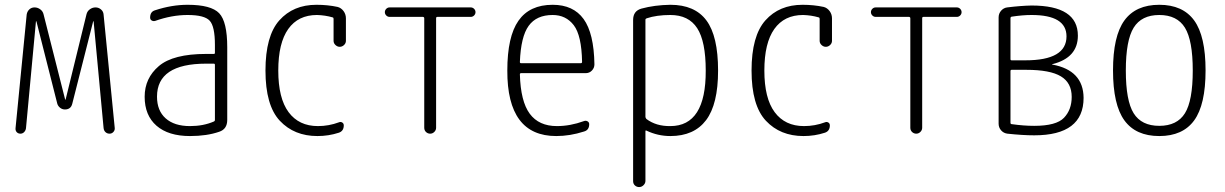

<svg xmlns="http://www.w3.org/2000/svg" viewBox="-20 -550 5040 790"><path d="M43.9 -22.5 89.8 -490.2Q91.8 -502.9 100.6 -511.2Q109.4 -519.5 122.1 -519.5Q134.8 -519.5 145.5 -511.7Q156.2 -503.9 159.2 -491.2L248 -140.6L249 -139.6L250 -140.6L335.9 -491.2Q338.9 -503.9 349.6 -511.7Q360.4 -519.5 373 -519.5Q385.7 -519.5 395.5 -511.2Q405.3 -502.9 406.2 -490.2L452.1 -23.4Q453.1 -14.6 446.8 -7.3Q440.4 0 430.7 0Q420.9 0 414.1 -6.3Q407.2 -12.7 406.2 -23.4L365.2 -461.9L364.3 -462.9L363.3 -461.9L277.3 -123Q271.5 -99.6 247.1 -99.6Q236.3 -99.6 227.5 -106.4Q218.8 -113.3 215.8 -123L129.9 -461.9L128.9 -462.9L127.9 -461.9L86.9 -22.5Q85.9 -13.7 79.6 -6.8Q73.2 0 64 0Q54.7 0 48.8 -6.3Q43 -12.7 43.9 -22.5Z M828.1 -288.1Q626 -288.1 626 -152.3Q626 -94.7 661.6 -63Q697.3 -31.2 761.7 -31.2Q816.4 -31.2 859.4 -49.8Q864.3 -51.8 864.3 -56.6V-283.2Q864.3 -288.1 859.4 -288.1ZM761.7 9.8Q672.9 9.8 624 -32.7Q575.2 -75.2 575.2 -151.9Q575.2 -228.5 633.8 -278.3Q692.4 -328.1 828.1 -328.1H859.4Q864.3 -328.1 864.3 -332V-365.2Q864.3 -441.4 842.8 -464.8Q821.3 -488.3 752 -488.3Q686.5 -488.3 618.2 -463.9Q610.4 -461.9 604 -465.8Q597.7 -469.7 597.7 -477.5Q597.7 -502 618.2 -507.8Q686.5 -530.3 752 -530.3Q848.6 -530.3 881.8 -495.6Q915 -460.9 915 -355.5V-56.6Q915 -18.6 881.8 -7.8Q831.1 9.8 761.7 9.8Z M1286.1 9.8Q1190.4 9.8 1131.3 -53.2Q1072.3 -116.2 1072.3 -259.8Q1072.3 -402.3 1129.4 -466.3Q1186.5 -530.3 1282.2 -530.3Q1328.1 -530.3 1369.1 -521.5Q1383.8 -517.6 1393.6 -504.4Q1403.3 -491.2 1403.3 -474.6V-381.8Q1403.3 -372.1 1395.5 -364.7Q1387.7 -357.4 1377.9 -357.4Q1368.2 -357.4 1360.4 -364.7Q1352.5 -372.1 1352.5 -381.8V-472.7Q1352.5 -477.5 1348.6 -478.5Q1318.4 -487.3 1284.2 -488.3Q1207 -488.3 1166 -430.7Q1125 -373 1125 -259.8Q1125 -145.5 1167.5 -88.4Q1210 -31.2 1288.1 -31.2Q1333 -31.2 1375 -46.9Q1381.8 -49.8 1388.2 -45.9Q1394.5 -42 1394.5 -34.2Q1394.5 -10.7 1374 -3.9Q1332 9.8 1286.1 9.8Z M1583 -480.5Q1575.2 -480.5 1569.3 -486.3Q1563.5 -492.2 1563.5 -500Q1563.5 -507.8 1569.3 -513.7Q1575.2 -519.5 1583 -519.5H1917Q1924.8 -519.5 1930.7 -513.7Q1936.5 -507.8 1936.5 -500Q1936.5 -492.2 1930.7 -486.3Q1924.8 -480.5 1917 -480.5H1779.3Q1774.4 -480.5 1774.4 -474.6V-24.4Q1774.4 -14.6 1767.1 -7.3Q1759.8 0 1750 0Q1740.2 0 1732.9 -6.8Q1725.6 -13.7 1725.6 -24.4V-474.6Q1725.6 -479.5 1720.7 -480.5Z M2253.9 -488.3Q2187.5 -488.3 2155.3 -443.8Q2123 -399.4 2119.1 -294.9Q2119.1 -290 2124 -290H2370.1Q2375 -290 2375 -295.9Q2373 -404.3 2340.8 -446.3Q2308.6 -488.3 2253.9 -488.3ZM2268.6 9.8Q2066.4 9.8 2067.4 -259.8Q2067.4 -399.4 2113.3 -464.8Q2159.2 -530.3 2253.9 -530.3Q2338.9 -530.3 2381.3 -471.7Q2423.8 -413.1 2425.8 -285.2Q2425.8 -270.5 2415.5 -259.8Q2405.3 -249 2389.6 -249H2124Q2119.1 -249 2119.1 -244.1Q2122.1 -132.8 2159.7 -82Q2197.3 -31.2 2271.5 -31.2Q2326.2 -31.2 2382.8 -51.8Q2390.6 -54.7 2397.5 -50.8Q2404.3 -46.9 2404.3 -39.1Q2404.3 -14.6 2382.8 -8.8Q2325.2 9.8 2268.6 9.8Z M2635.7 -468.8V-69.3Q2635.7 -65.4 2639.6 -60.5Q2679.7 -30.3 2738.3 -31.2Q2884.8 -31.2 2883.8 -259.8Q2883.8 -379.9 2848.6 -434.1Q2813.5 -488.3 2738.3 -488.3Q2681.6 -488.3 2640.6 -474.6Q2635.7 -472.7 2635.7 -468.8ZM2585 195.3V-467.8Q2585 -504.9 2619.1 -514.6Q2672.9 -529.3 2738.3 -530.3Q2838.9 -530.3 2886.7 -465.8Q2934.6 -401.4 2934.6 -259.8Q2934.6 -121.1 2885.3 -55.7Q2835.9 9.8 2738.3 9.8Q2686.5 9.8 2639.6 -12.7Q2635.7 -14.6 2635.7 -9.8V194.3Q2635.7 204.1 2627.9 211.9Q2620.1 219.7 2609.9 219.7Q2599.6 219.7 2592.3 212.9Q2585 206.1 2585 195.3Z M3286.1 9.8Q3190.4 9.8 3131.3 -53.2Q3072.3 -116.2 3072.3 -259.8Q3072.3 -402.3 3129.4 -466.3Q3186.5 -530.3 3282.2 -530.3Q3328.1 -530.3 3369.1 -521.5Q3383.8 -517.6 3393.6 -504.4Q3403.3 -491.2 3403.3 -474.6V-381.8Q3403.3 -372.1 3395.5 -364.7Q3387.7 -357.4 3377.9 -357.4Q3368.2 -357.4 3360.4 -364.7Q3352.5 -372.1 3352.5 -381.8V-472.7Q3352.5 -477.5 3348.6 -478.5Q3318.4 -487.3 3284.2 -488.3Q3207 -488.3 3166 -430.7Q3125 -373 3125 -259.8Q3125 -145.5 3167.5 -88.4Q3210 -31.2 3288.1 -31.2Q3333 -31.2 3375 -46.9Q3381.8 -49.8 3388.2 -45.9Q3394.5 -42 3394.5 -34.2Q3394.5 -10.7 3374 -3.9Q3332 9.8 3286.1 9.8Z M3583 -480.5Q3575.2 -480.5 3569.3 -486.3Q3563.5 -492.2 3563.5 -500Q3563.5 -507.8 3569.3 -513.7Q3575.2 -519.5 3583 -519.5H3917Q3924.8 -519.5 3930.7 -513.7Q3936.5 -507.8 3936.5 -500Q3936.5 -492.2 3930.7 -486.3Q3924.8 -480.5 3917 -480.5H3779.3Q3774.4 -480.5 3774.4 -474.6V-24.4Q3774.4 -14.6 3767.1 -7.3Q3759.8 0 3750 0Q3740.2 0 3732.9 -6.8Q3725.6 -13.7 3725.6 -24.4V-474.6Q3725.6 -479.5 3720.7 -480.5Z M4137.7 -257.8V-44.9Q4137.7 -39.1 4143.6 -39.1Q4192.4 -32.2 4235.4 -32.2Q4326.2 -32.2 4357.9 -65.4Q4389.6 -98.6 4389.6 -151.4Q4389.6 -209 4345.2 -235.8Q4300.8 -262.7 4203.1 -262.7H4142.6Q4137.7 -262.7 4137.7 -257.8ZM4137.7 -474.6V-306.6Q4137.7 -301.8 4142.6 -301.8H4199.2Q4368.2 -301.8 4368.2 -400.4Q4368.2 -488.3 4224.6 -488.3Q4187.5 -488.3 4142.6 -481.4Q4137.7 -480.5 4137.7 -474.6ZM4125 0Q4109.4 -2 4099.1 -13.7Q4088.9 -25.4 4088.9 -41V-478.5Q4088.9 -494.1 4099.1 -505.9Q4109.4 -517.6 4124 -519.5Q4179.7 -526.4 4224.6 -527.3Q4415 -527.3 4415 -403.3Q4415 -312.5 4310.5 -286.1Q4308.6 -286.1 4308.6 -285.2Q4308.6 -284.2 4310.5 -284.2Q4437.5 -260.7 4438.5 -147.5Q4438.5 6.8 4235.4 6.8Q4188.5 6.8 4125 0Z M4855.5 -436Q4823.2 -488.3 4750 -488.3Q4676.8 -488.3 4644.5 -436Q4612.3 -383.8 4612.3 -259.8Q4612.3 -135.7 4644.5 -84Q4676.8 -32.2 4750 -32.2Q4823.2 -32.2 4855.5 -84Q4887.7 -135.7 4887.7 -259.8Q4887.7 -383.8 4855.5 -436ZM4893.6 -54.7Q4846.7 9.8 4750 9.8Q4653.3 9.8 4606.4 -54.7Q4559.6 -119.1 4559.6 -260.3Q4559.6 -401.4 4606.4 -465.8Q4653.3 -530.3 4750 -530.3Q4846.7 -530.3 4893.6 -465.8Q4940.4 -401.4 4940.4 -260.3Q4940.4 -119.1 4893.6 -54.7Z"/></svg>

Font: Rounded-L Mgen+ 1mn light
Style: Regular
Weight: 200
Designer: [Source Han Sans]
Ryoko NISHIZUKA  (kana & ideographs); Paul D. Hunt (Latin, Greek & Cyrillic); Wenlong ZHANG  (bopomofo
Version: Version 1.059.20150602